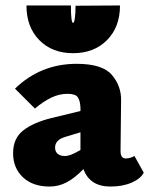

<svg xmlns="http://www.w3.org/2000/svg" viewBox="-20 -674 547 704"><path d="M507 -41Q496 -19 463 -4.5Q430 10 385 10Q309 10 286 -54Q254 -21 224.5 -5.5Q195 10 162 10Q100 10 64 -24Q28 -58 28 -112Q28 -167 65.5 -196Q103 -225 168 -241L275 -267V-279Q274 -304 265.5 -317Q257 -330 227 -330Q197 -330 168 -316Q139 -302 108 -276L35 -349Q129 -440 261 -440Q356 -440 390.5 -399Q425 -358 424 -306L422 -120Q422 -93 441 -93Q457 -93 473 -102ZM275 -124V-137V-189L219 -172Q182 -161 182 -133Q182 -118 191.5 -110Q201 -102 217 -102Q229 -102 242.5 -107.5Q256 -113 275 -124ZM420 -654 257 -653Q257 -625 254.5 -607.5Q252 -590 248 -590Q240 -590 240 -654H77Q77 -575 124 -527Q171 -479 248 -479Q325 -479 372.5 -527Q420 -575 420 -654Z"/></svg>

Font: Ysabeau Heavy
Style: Regular
Weight: 800
Designer: Christian Thalmann (Catharsis Fonts)
Version: Version 0.003